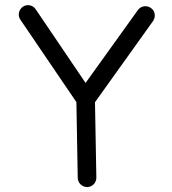

<svg xmlns="http://www.w3.org/2000/svg" viewBox="-20 -700 678 756"><path d="M323.2 36.6C344.2 36.1 359.4 19.5 359.4 -0.5L354 -297.4L583 -617.7C594.2 -634.8 590.8 -657.7 573.7 -668.9C557.6 -680.2 533.7 -676.8 522.5 -659.7L316.9 -373.5L120.1 -664.1C108.4 -681.2 85.4 -684.6 69.3 -672.9C53.2 -661.1 48.8 -638.2 60.5 -622.1L280.8 -297.9L286.1 0.5C286.6 20.5 303.2 36.6 323.2 36.6Z"/></svg>

Font: Mikhak
Style: Regular
Weight: 400
Designer: Amin Abedi
Version: Version 3.2